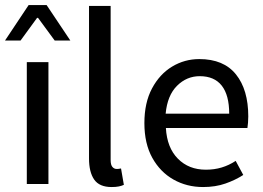

<svg xmlns="http://www.w3.org/2000/svg" viewBox="-26 -735 1049 767"><path d="M81.1 0V-486.8H167.5V0ZM-5.9 -573.2 88.4 -714.8H160.2L254.9 -573.2H192.4L126 -663.6H122.1L56.2 -573.2Z M419.9 12.2Q371.1 12.2 350.3 -17.6Q329.6 -47.4 329.6 -102.1V-711.4H416V-95.7Q416 -76.2 423.1 -68.1Q430.2 -60.1 439.5 -60.1Q442.9 -60.1 446.8 -60.3Q450.7 -60.5 457.5 -62L468.8 3.4Q460.4 7.3 448.7 9.8Q437 12.2 419.9 12.2Z M785.2 12.2Q720.2 12.2 667 -17.8Q613.8 -47.9 582.3 -104.7Q550.8 -161.6 550.8 -243.2Q550.8 -324.7 581.3 -381.8Q611.8 -439 661.6 -469Q711.4 -499 770 -499Q867.7 -499 916.7 -437.7Q965.8 -376.5 965.8 -270Q965.8 -256.8 964.8 -244.9Q963.9 -232.9 962.4 -223.6H636.7Q641.1 -145 684.6 -101.1Q728 -57.1 796.4 -57.1Q830.1 -57.1 859.4 -65.9Q888.7 -74.7 915.5 -92.3L945.8 -36.1Q914.1 -15.6 874.3 -1.7Q834.5 12.2 785.2 12.2ZM635.7 -280.8H889.6Q889.6 -355 859.9 -392.8Q830.1 -430.7 772 -430.7Q719.7 -430.7 681.2 -392.3Q642.6 -354 635.7 -280.8Z"/></svg>

Font: Varta Medium
Style: Regular
Weight: 500
Designer: Joana Correia, Viktoriya Grabowska, Eben Sorkin
Foundry: Sorkin Type Co.
Version: Version 1.004